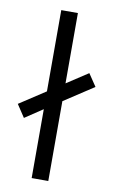

<svg xmlns="http://www.w3.org/2000/svg" viewBox="-89 -751 469 796"><g transform="rotate(10 145.5 -353.5)"><path d="M103 0V-290L28 -240L-7 -293L103 -365V-707H173V-411L263 -470L298 -418L173 -336V0Z"/></g></svg>

Font: Onest Light
Style: Regular
Weight: 300
Designer: Dmitri Voloshin, Andrey Kudryavtsev
Foundry: Dmitri Voloshin, Andrey Kudryavtsev
Version: Version 1.000;gftools[0.9.33]